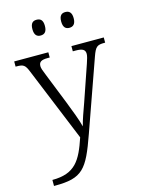

<svg xmlns="http://www.w3.org/2000/svg" viewBox="-142 -821 842 1141"><g transform="rotate(-15 279.0 -250.5)"><path d="M376 -644C398 -644 415 -656 415 -693C415 -730 398 -741 376 -741C354 -741 338 -730 338 -693C338 -656 354 -644 376 -644ZM199 -644C222 -644 238 -656 238 -693C238 -730 222 -741 199 -741C177 -741 161 -730 161 -693C161 -656 177 -644 199 -644ZM44 203V240H50C220 240 253 196 324 -5L478 -440C498 -496 508 -504 554 -504H558V-536H359V-504H378C420 -504 435 -493 435 -468C435 -456 429 -435 421 -412L345 -191C327 -141 311 -98 301 -58C292 -96 264 -169 243 -222L169 -408C155 -442 150 -456 150 -468C150 -493 163 -504 204 -504H217V-536H7V-504H10C56 -504 65 -497 83 -453L269 1C225 132 185 203 44 203Z"/></g></svg>

Font: Noto Serif Ethiopic Light
Style: Regular
Weight: 300
Designer: Monotype Design Team
Foundry: Monotype Imaging Inc.
Version: Version 2.102